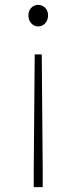

<svg xmlns="http://www.w3.org/2000/svg" viewBox="-20 -560 315 791"><path d="M119 211H156V141L152 -336H123L119 141ZM137 -451C158 -451 178 -468 178 -497C178 -524 158 -540 137 -540C117 -540 97 -524 97 -497C97 -468 117 -451 137 -451Z"/></svg>

Font: Harano Aji Gothic ExtraLight
Style: Regular
Weight: 250
Foundry: Masamichi Hosoda
Version: HaranoAjiGothic-ExtraLight version 20230610;ttx 4.39.4